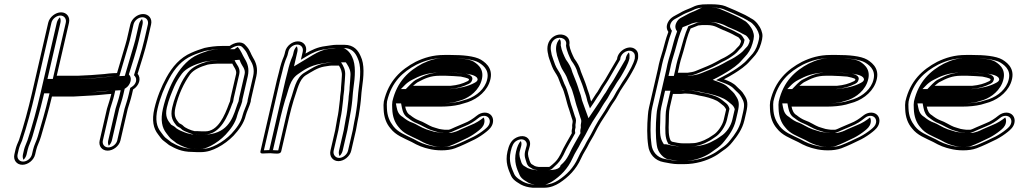

<svg xmlns="http://www.w3.org/2000/svg" viewBox="-20 -708 4772 896"><path d="M244.8 -354.5 302 -602C308.1 -628.3 291.5 -650.5 265.2 -650.5C239 -650.5 211.1 -628.6 205 -602L129 -272.7C111.8 -198.3 91.2 -122.3 68.6 -54.4C62.6 -41.3 55.8 -25.1 52.5 -11L47.1 12.5C41 39.1 57.8 61 84.4 61C111.1 61 138 39.1 144.1 12.5L149.1 -8.9C153.6 -28.5 164.4 -46.4 171.3 -70.8C188.7 -130.5 206.8 -191.1 222.4 -257.5H323.5C352.7 -258.8 384.2 -261.2 411.8 -262.5C441.4 -263.8 471.4 -268.3 499.3 -269.7L498.2 -265C492.3 -239.7 486.7 -226.8 479.6 -202L479.5 -201.9L445 -52.1C439.1 -26.6 455.8 -5 482.2 -5C508.3 -5 536.1 -26.5 542.1 -52.5L576.2 -200.1C583.3 -224.3 589.4 -240.1 595.6 -266.9L601 -290.3C629.5 -308.2 640.5 -342.1 622.2 -363.3C638 -414.7 656.4 -469.5 668.5 -522L685.1 -594C691.3 -620.6 674.5 -642.5 647.8 -642.5C621.2 -642.5 594.3 -620.6 588.1 -594L571.5 -522C569.9 -514.8 567.9 -507.9 565.6 -500.6C552.4 -457.1 539.8 -413.7 526.1 -367C520.9 -366.7 514.9 -366.5 508.5 -366.5H508.3L508.1 -366.5C495 -365.8 480.7 -364.4 466.3 -362.4C425.5 -358.3 385.4 -356.4 342.3 -354.5ZM605.2 -357.2 609.5 -352.2C620.7 -339.3 616.6 -316.1 594.9 -302.4L587.8 -297.9L580.6 -266.9C574.6 -241 568.7 -225.8 561.3 -200.6L527.1 -52.5C523.2 -35.4 503.9 -20 485.6 -20C467.4 -20 456 -35.1 460 -52.1L494.4 -201.4C501.7 -226.5 507 -238.2 513.2 -265L517.9 -285.5L502 -284.7C498 -284.5 497.5 -284.5 495 -284.5L494.6 -284.5C469.5 -282.9 440 -278.6 414.5 -277.5C386.8 -276.1 356.5 -273.8 326.6 -272.5H211L207.5 -257.6C191.9 -191.7 174 -131.6 156.5 -71.6C150.3 -49.7 139.4 -32.1 134.1 -8.9L129.1 12.5C124.9 30.8 106.2 46 87.9 46C69.5 46 57.9 30.8 62.1 12.5L67.5 -11C70.4 -23.3 77 -39.2 82.9 -51.9C105.8 -120.8 126.6 -197.5 144 -272.7L220 -602C224.1 -619.9 243.7 -635.5 261.7 -635.5C279.5 -635.5 291.2 -620.1 287 -602L226.4 -339.5L339.2 -339.5L339.5 -339.5C382.8 -341.4 422.6 -343.2 464.7 -347.5C479.2 -349.5 493 -350.8 505.2 -351.5C513.8 -351.5 517.6 -351.7 523.5 -352L537 -352.8L540.9 -366.1C554.6 -412.7 567.2 -456.3 580.3 -499.4C582.6 -506.8 584.8 -514.5 586.5 -522L603.1 -594C607.4 -612.3 626 -627.5 644.4 -627.5C662.7 -627.5 674.4 -612.3 670.1 -594L653.5 -522C641.1 -468.1 621.8 -411 605.2 -357.2ZM628.5 -522 645.1 -594C647.4 -603.8 646.1 -612.5 642.5 -619.3C636.3 -613.1 630.4 -603.8 628.1 -594L611.5 -522C609.8 -514.7 607.8 -507.5 605.5 -500.2C592.4 -456.8 579.7 -413.4 566.1 -366.6L562.4 -354L528.7 -352.2C522.2 -351.8 515.4 -351.6 508 -351.5C499.2 -351 488.2 -349.9 477.2 -348.4C431 -342.1 386.1 -341.5 341.2 -339.5L201.4 -339.5L262 -602C264.2 -611.6 263 -620.2 259.4 -627.1C253.1 -620.7 247.2 -611.6 245 -602L169 -272.7C151.7 -198.1 131.1 -122 108.5 -53.8C104 -40.3 95.7 -24.9 92.5 -11L87.1 12.5C84.9 22.3 86.1 31 89.8 37.8C96 31.6 101.9 22.3 104.1 12.5L109.1 -8.9C113.9 -29.9 124.7 -47.6 131.4 -71.1C148.8 -130.9 166.8 -191.3 182.4 -257.5L186 -272.5H324.6C342 -273.2 354.1 -273.3 362.9 -274.1C379.8 -275.6 394.5 -276.6 410.2 -277.4C430.7 -278.3 464.1 -284.1 495.7 -284.5C495.7 -284.5 495.9 -284.5 497.2 -284.6L543.2 -286.9L538.2 -265C532.2 -239.2 526.5 -226.1 519.5 -201.7L485 -52.1C482.8 -42.8 484.1 -34.5 487.7 -27.9C493.9 -34 499.9 -43 502.1 -52.5L536.2 -200.3C543.6 -225.2 549.5 -240.4 555.6 -266.9L561.9 -293.9L567 -297.1C587.3 -310 598.2 -341.1 583.9 -357.6L581.3 -360.6C597.5 -413 616.2 -468.8 628.5 -522Z M1081.7 -362.5 1055.8 -250.5C1054.7 -245.4 1054 -241.6 1053.3 -235.1C1053.1 -234.6 1051.2 -229.5 1049 -224.9C1028.1 -167.3 997.1 -95 938 -95H922.9C918.2 -95 910.8 -95.3 901.8 -96H888.2C870.8 -99.5 843.3 -111.2 835.2 -120.8C830.8 -126 822.5 -129.6 815.7 -133.6C801.1 -151.9 789.3 -165.8 798.7 -206.5C812.5 -266.4 837.8 -319.7 867.4 -361.3C884.3 -383.1 914.7 -396.5 948.2 -406.2L958.6 -408.1C966.9 -409 987.1 -411 995.8 -411H1059.5C1061 -411 1061.9 -411 1063.9 -411.2C1069.9 -396.2 1086 -381.1 1081.7 -362.5ZM1151.1 -243.1 1176.2 -351.9C1184.9 -389.6 1174.4 -416.9 1161.4 -438C1149.9 -456.8 1147.4 -472.6 1131.7 -490.3L1124.5 -498.1C1107.1 -518.3 1073.8 -509.5 1051.5 -493.5H1014.9C986.4 -493.5 958.2 -489.5 934.6 -484.4L904.7 -474.5C893.4 -470.5 882.4 -466.1 872.6 -461.6C820.6 -438.9 784.4 -397.2 756.1 -345.5C732.9 -303.1 712.7 -254.3 700.3 -200.6C687.8 -146.5 695.6 -108.6 717.8 -80.8C726.6 -69.9 733.7 -56.5 747.8 -47.6C754.5 -43.3 760.5 -37 769 -31C796.8 -15.7 825.9 1 877.7 1C887.7 1.7 895.1 2 900.5 2H915.6C948.5 2 972.6 -7.6 996.5 -19.9C1023 -33.8 1049.2 -53.3 1070 -74.9C1092.7 -99.8 1118.2 -130.9 1127.4 -170.8C1130.5 -184.3 1145.8 -215.8 1149.9 -233.4L1150.1 -234.2C1150.1 -237.1 1150.4 -240.2 1151.1 -243.1ZM1063 -426H999.3C988.6 -426 968.8 -423.9 959.8 -422.9L947.9 -420.8C913.3 -410.8 877.8 -396.8 855.9 -368.4C841 -349.1 829.8 -330.7 818.8 -306C805 -273.1 792.7 -245.4 783.7 -206.5C773.2 -161.1 788.1 -141.2 802.8 -122.8C807.4 -116.9 820.5 -112.1 822.4 -109.8C831.7 -98.9 843.9 -95 857.7 -89.4C867.6 -84.9 874.4 -82.8 883.4 -81H897.8C908.3 -80.2 913.8 -80 919.4 -80H934.5C1009.5 -80 1044 -169.6 1063.1 -222.1C1066.9 -230.2 1067.1 -230.7 1068.4 -235.7C1069.1 -241.9 1069.8 -245.8 1070.8 -250.5L1096.7 -362.5C1103.2 -390.5 1082.5 -409.1 1078.4 -419.2L1075.3 -426.9C1071.4 -426.6 1066.7 -426 1063 -426ZM881.7 -14H881.2C833.1 -14 806 -29.5 779.2 -44.2C771.5 -49.7 766.3 -55.4 758.1 -60.7C746.8 -67.9 740.4 -79.5 730.8 -91.6C710.9 -116.4 703.6 -149.7 715.3 -200.6C727.3 -252.6 746.9 -300 769.4 -341C796.5 -390.6 829.3 -427.7 876.2 -448.2C885.6 -452.5 896 -456.6 906.7 -460.4L935.5 -470C959.7 -475.1 984.4 -478.5 1011.4 -478.5H1053.6C1072.2 -491.9 1098.4 -502.6 1112 -486.9L1119.2 -479C1130.3 -466.5 1134.3 -455.7 1140.9 -441C1143.3 -434.2 1145.5 -431.9 1147.7 -428.4C1159.9 -408.5 1168.8 -384.8 1161.2 -351.9L1136.1 -243.1C1135.3 -239.5 1134.9 -235.3 1134.7 -232.7C1130.4 -216 1116.4 -188.2 1112.4 -170.8C1104.3 -135.7 1081.6 -107.5 1059.7 -83.6C1041.1 -64.1 1016.2 -45.6 991.9 -32.9C969.2 -21.2 948.8 -13 919 -13H903.9C899.1 -13 891.4 -13.3 881.7 -14ZM1093.3 -235.3 1093.2 -234.9C1092.7 -233.1 1091.3 -229.4 1088.7 -223.8C1070.9 -175 1056.1 -100.2 967 -83C957.2 -81.1 945.8 -80 934.5 -80H919.4C910.9 -80 904.8 -80.3 894.7 -81H875.2C860 -84 848.1 -87.2 835.1 -93C823.2 -97.8 806 -104.3 796.8 -115.2C795.4 -116.8 786 -122 778.6 -126.3C763.4 -145.5 748.7 -163.2 758.7 -206.5C767.4 -244.4 779.5 -271.4 793.2 -304.1C803.8 -328 814.5 -344 828.8 -364.1C849.4 -390.8 888.7 -407.1 929.2 -418.9L947.1 -422.1C960.1 -423.5 976.8 -426 999.3 -426H1060.4L1097.8 -429.2L1103.6 -414.7C1108.6 -402.1 1126.9 -385.1 1121.7 -362.5L1095.8 -250.5C1094.7 -245.6 1094.1 -241.7 1093.3 -235.3ZM903.9 -13H919C927.9 -13 940.8 -15.7 964.6 -28C987.8 -40.1 1012.1 -57.8 1032.2 -78.8C1054.3 -102.9 1078.6 -132.7 1087.4 -170.8C1090.9 -185.9 1106 -216.7 1109.9 -233.6C1110 -236.3 1110.4 -239.9 1111.1 -243.1L1136.2 -351.9C1144.5 -387.9 1134.6 -413.4 1122.2 -433.5C1110.2 -453.2 1105.4 -471.6 1089.2 -489.1C1088.7 -488.8 1087.6 -488.1 1086.8 -487.5L1074.3 -478.5H1011.4C994.1 -478.5 975.1 -476.2 956.1 -472.4L930.5 -463.8C921.2 -460.5 911.5 -456.8 902.6 -452.6C823.3 -418 765.6 -310.1 740.3 -200.6C728.1 -147.6 736.1 -111.6 756.4 -86.2C765.8 -74.4 773.6 -61.9 782.8 -56C792.1 -50.1 796.6 -44.9 804 -39.5C833.5 -23.3 854.9 -14 881.2 -14H884.7C891.3 -13.6 903.8 -13 903.9 -13Z M1550.7 -137.5C1548 -125.6 1546.5 -110.5 1544.1 -99.9L1522 -4.5C1516.1 21.3 1533.1 44 1559.3 44C1585.6 44 1613.1 21.4 1619 -4.5L1641.2 -100.6C1644.1 -112.9 1645.6 -128 1648 -138.4C1652.5 -158.3 1655.7 -176.7 1658.5 -197.3L1661.5 -218.7C1665.4 -246.2 1665.5 -268.9 1669.2 -295.3C1677.4 -352.4 1682.2 -407.2 1662.8 -446.3C1651.8 -471.7 1632.3 -499 1586.5 -499H1551.7C1532.9 -499 1514.7 -494.5 1499.2 -492.9C1462.1 -488.5 1433.1 -474.4 1405.7 -458L1407.7 -466.5C1413.9 -493.1 1397 -515 1370.4 -515C1343.8 -515 1317 -493.8 1311 -467.9L1308.5 -457.2C1307.4 -452.3 1306.2 -448.5 1305.1 -446C1295.2 -423.3 1289.1 -403.2 1282.1 -372.8C1278.2 -359.1 1274.8 -345.6 1271.6 -331.9L1195.3 -1.5C1192.2 12.1 1211.7 7.8 1216.4 7.8C1223.1 7.8 1231.3 7.5 1241.9 7C1262 8 1288.8 14 1292.3 -1.5L1330 -164.4C1335.4 -188.2 1344.5 -220.6 1350.8 -241.8C1368.7 -292 1375.5 -335.6 1406.3 -356.4C1433.4 -372.5 1461.8 -392.1 1492.7 -397.3L1517.4 -401.1C1521.4 -401.7 1525.1 -402 1528.2 -402H1561.6C1570.6 -388.1 1577 -372.3 1575.3 -353.4C1573.7 -335.1 1573.8 -319.3 1571.4 -299.9C1572.3 -285.2 1566.5 -262.7 1566.3 -243.2L1564.3 -226.3C1561.6 -202.6 1559.2 -178.4 1553.5 -153.9L1553.4 -153.4C1552.9 -148.5 1552.1 -143.2 1550.7 -137.5ZM1633 -138.4C1630.2 -126.3 1628.7 -111.4 1626.2 -100.6L1604 -4.5C1600 13 1580.5 29 1562.8 29C1545.1 29 1533 13 1537 -4.5L1559.1 -99.9C1561.9 -112.1 1563.3 -127.1 1565.7 -137.5C1567.1 -143.2 1568.3 -151 1568.6 -154.3C1574.7 -181.2 1576.9 -204.4 1579.6 -228L1581.6 -245.7C1581.8 -262.5 1587.4 -285 1586.8 -302.8C1589.4 -324.5 1589.1 -338.1 1590.6 -355.5C1593 -381.5 1582.6 -400.4 1571.8 -417H1531.6C1527.6 -417 1523.4 -416.7 1518.5 -416L1493.6 -412.1C1457.3 -405.9 1426.7 -384.3 1400.6 -368.8C1359.2 -344.2 1352.4 -288.5 1336.3 -243.7C1328.7 -222.4 1320.6 -188.9 1315 -164.4L1278.4 -6.2C1270 -5.6 1257.6 -7.4 1245.3 -8C1231 -7.3 1222.1 -7.2 1211.5 -6.6L1286.6 -331.9C1289.7 -345.3 1293.1 -358.6 1296.9 -372.1L1297 -372.5L1297.1 -372.8C1304 -402.8 1309.7 -421.4 1319.1 -443C1320.9 -447.1 1322.3 -451.6 1323.5 -457.2L1326 -467.9C1330 -485.1 1348.2 -500 1366.9 -500C1385.3 -500 1396.9 -484.8 1392.7 -466.5L1384.1 -429.2L1411.5 -445.7C1437.8 -461.5 1463.8 -474 1497.4 -478C1514.4 -479.7 1531.9 -484 1548.2 -484H1583.1C1621.9 -484 1638 -462 1648.5 -437.7C1666 -402.4 1662.2 -351 1653.9 -294C1650.1 -266.2 1650 -243.8 1646.2 -217.3L1643.3 -195.9C1640.5 -176.1 1637.4 -157.7 1633 -138.4ZM1245.4 -8.1C1249.6 -7.9 1250.4 -7.9 1253.8 -7.7L1290 -164.4C1295.5 -188.5 1304.5 -220.7 1310.9 -242.3C1328.7 -292.2 1331.4 -335.6 1371.5 -362.7C1395.5 -379 1424.5 -401.7 1479.4 -411L1505.4 -415C1514.5 -416.3 1521.7 -417 1531.6 -417H1593.9L1600.6 -406.7C1610.3 -391.9 1617.3 -374.7 1615.4 -354.2C1613.8 -336.3 1614 -321.2 1611.5 -301C1612.3 -285.1 1606.6 -263.2 1606.4 -244.2L1604.4 -227C1601.7 -203.3 1599.3 -179 1593.5 -153.8C1593 -149.4 1592.1 -143.2 1590.7 -137.5C1588.1 -126.1 1586.6 -111.1 1584.1 -99.9L1562 -4.5C1559.9 4.8 1561.2 13.4 1564.8 20.3C1571.1 14 1576.9 4.8 1579 -4.5L1601.2 -100.6C1603.9 -112.3 1605.4 -127.4 1608 -138.4C1609.7 -145.9 1610.6 -150.6 1611.7 -158.9C1613.2 -165.5 1614 -169.8 1614.9 -177.3C1616.2 -183 1617.5 -189.8 1618.4 -196.8L1621.4 -218.2C1625.3 -245.3 1625.4 -267.9 1629.1 -294.8C1637.3 -351.8 1641.5 -405.6 1623.2 -442.5C1610.5 -471.9 1586 -484 1583.1 -484H1548.2C1545.3 -484 1534.4 -481.4 1507.6 -478.6C1490.4 -476.4 1466.2 -467 1439.3 -450.9L1352 -398.3L1367.7 -466.5C1370 -476.4 1368.6 -485.3 1364.9 -492.1C1359 -486.3 1353.2 -477.2 1351 -467.9L1348.5 -457.2C1347.4 -452 1346.1 -448 1344.7 -444.8C1335 -422.5 1329.1 -403.2 1322 -372.7C1318.1 -358.8 1314.8 -345.6 1311.6 -331.9L1236.8 -7.7C1238.6 -7.8 1243.2 -8 1245.4 -8.1Z M1931.7 -325.6C1962.6 -341.8 1988.8 -354.5 2031.1 -354.5H2060.6C2072.5 -354.5 2121.9 -351.6 2130.5 -350.6C2133.2 -350.3 2169.1 -342.8 2168.1 -338.2L2168.7 -336.2L2168.4 -335C2168.1 -333.6 2165.8 -331.2 2162.3 -329.3C2137.7 -317.1 2116.1 -310.8 2082.1 -307.5L1907.4 -307.5C1908.9 -309 1931.1 -327 1931.7 -325.6ZM1894.7 -170.4C1881.7 -177.4 1874.6 -191.2 1870.9 -210.5H2037.9C2067.8 -210.5 2099.2 -213.6 2124.6 -219.8L2145 -225.8C2193.8 -237.9 2241.9 -269.9 2262.4 -318.7C2287.1 -379.5 2254.5 -411 2224 -429.6C2193.6 -447.2 2136.9 -451.5 2083 -451.5H2053.5C2000.5 -451.5 1959.3 -438.7 1919.6 -419.5C1851 -383.4 1793.3 -330.7 1771.3 -235L1771.2 -234.7L1771.2 -234.5C1769.5 -224.4 1769.3 -212.4 1770.2 -199C1771.4 -161.2 1782.6 -131.3 1802.4 -108.6C1827 -76.6 1862.8 -64.3 1901.5 -45.2L1922 -34.3C1934.1 -27.9 1949.8 -22 1963.9 -17.8L1980 -13.7C2012.6 -4.8 2067 -2.2 2103.7 -16.1C2135.2 -28 2165.9 -43.1 2195.5 -57.5C2214 -67 2233.7 -80.1 2249.2 -92.7C2261 -102.3 2275.5 -114.6 2279.9 -134C2286.1 -160.6 2269.3 -182.5 2242.6 -182.5C2229.4 -182.5 2216.5 -177.6 2205.1 -168.3C2187.3 -153.9 2168.7 -141.4 2146.3 -132.8L2101.6 -113.7C2090.5 -108.9 2083.7 -104.8 2074.2 -102.5H2055.5C2042.9 -103.7 2041.1 -104.4 2029.3 -106.3L2013 -111.2C2008.4 -112.5 2003.4 -114.1 1997.5 -116.1C1982.4 -121.3 1955.3 -139.7 1935 -146.1C1919.6 -152 1906.7 -160.7 1894.7 -170.4ZM2135.6 -365.5C2125.6 -366.7 2077.4 -369.5 2064.1 -369.5H2034.6C1990 -369.5 1959 -355.2 1929.2 -339.7C1915.5 -334.5 1902.4 -321.5 1897.5 -316.5L1873.9 -292.5L2079.3 -292.5C2115 -295.9 2139.9 -302.9 2166.6 -316.2C2172 -318.9 2180.7 -323.5 2183.4 -335L2184.5 -339.9C2185.3 -364.5 2136.2 -366.5 2135.6 -365.5ZM1884.2 -157.4C1897.8 -146.6 1909.9 -138.5 1926.7 -132C1943.9 -125.3 1971.5 -108 1989.7 -101.8C1995.6 -99.8 2001 -98.1 2005.7 -96.7L2022.7 -91.6C2034.3 -89.7 2037.9 -88.7 2051.4 -87.5H2072.6C2086 -90.8 2094.8 -95.8 2104.9 -100.2L2149.2 -119.1C2175.6 -129.5 2194.4 -142.4 2213.2 -157.7C2221.3 -164.3 2229.8 -167.5 2239.2 -167.5C2257.5 -167.5 2269.2 -152.3 2264.9 -134C2262 -121.2 2252.9 -112.9 2241 -103.3C2226.8 -91.7 2207.7 -79.1 2191.1 -70.5C2161.9 -56.4 2131.4 -41.4 2101.2 -30C2070.1 -18.2 2017.5 -19.9 1986.9 -28.3L1971 -32.3C1956.4 -36.8 1942.7 -41.9 1931.6 -47.8L1910.9 -58.9C1870.7 -78.7 1837.8 -90.1 1815.4 -119.2C1798.2 -141.6 1786.8 -166 1785.6 -203C1784.7 -216.2 1785.1 -227.3 1786.3 -235.3C1807.7 -326.2 1859.5 -372.3 1924.1 -406.5C1962.8 -425.1 1999.6 -436.5 2050 -436.5H2079.6C2132.7 -436.5 2187.9 -431.5 2214 -416.3C2243 -398.6 2269 -372.6 2248.3 -321.3C2230.8 -279.9 2189.1 -251.3 2144.1 -240.2L2123.8 -234.2C2099.4 -228.4 2070.1 -225.5 2041.4 -225.5H1851.7L1855.7 -204.7C1859.7 -184 1867.6 -167.2 1884.2 -157.4ZM1851.1 -292.5 1869.9 -311.6C1874.2 -316 1887.6 -328.3 1904.6 -336.2C1932.6 -350.7 1968.9 -369.5 2034.6 -369.5H2064.1C2085.3 -369.5 2128.4 -367 2145.2 -364.9C2153.9 -364 2201.8 -360.3 2208 -341.3C2208.4 -339.9 2208.6 -339 2209 -337.7L2208.4 -335C2207.2 -329.6 2202.6 -325.9 2194.9 -321.7C2166.4 -305.9 2129.6 -296.9 2083.8 -292.5ZM1859.2 -162.2C1840.3 -173.3 1834.6 -188.8 1830.8 -208.2L1827.5 -225.5H2041.4C2063.4 -225.5 2086 -227.8 2103.2 -231.8L2123.3 -237.7C2155.5 -245.7 2202.7 -272.1 2222.8 -319.7C2246.1 -377.4 2215.9 -404.7 2189.5 -420.9C2169.6 -432.2 2129.5 -436.5 2079.6 -436.5H2050C2017.1 -436.5 1988.5 -429.2 1951.2 -411.3C1888.7 -378.2 1832.9 -328.9 1811.2 -234.9C1809.7 -225.3 1809.4 -213.9 1810.4 -200.5C1811.6 -163.4 1822.3 -135.4 1840.9 -114.1C1863.9 -84.2 1892.2 -75.6 1934.6 -54.8L1955.5 -43.6C1965 -38.6 1976.9 -34.1 1989.6 -30.1L2004.9 -26.3C2029.1 -19.6 2059.8 -19.9 2076.4 -26.2C2104.9 -36.9 2134 -51.2 2164 -65.8C2179.2 -73.6 2198.6 -86.3 2213 -98C2224.4 -107.2 2236 -116.8 2239.9 -134C2242.2 -144 2240.9 -152.7 2237.1 -159.7C2219.7 -146 2202.3 -134 2174.7 -123.2L2130.9 -104.4C2122.9 -101 2115.7 -95.4 2094 -90.1L2083.2 -87.5H2047.3C2028.9 -89.2 2017.7 -91.3 2006.2 -93.2L1986.6 -99.1C1981.4 -100.6 1975.4 -102.5 1969.1 -104.6C1944.6 -113 1918.8 -130.8 1907.6 -134.3C1886.6 -140.9 1872.3 -151.8 1859.2 -162.2Z M2348.3 -1.5C2336.6 49.3 2352.3 83 2365.2 112.7C2370.4 124.6 2381 134 2391.2 141L2410.7 153.2C2426.7 161.5 2443.2 166.2 2465.4 168H2520.8C2548.1 168 2571.5 157.9 2591.4 145.4C2633.5 117.7 2668.4 82.8 2691.3 32C2703.4 4.3 2716.3 -10.8 2730.2 -40.5C2744.6 -64.8 2756.9 -86.2 2769.7 -112.5C2787.9 -147.1 2811.1 -176 2830.4 -211.3C2840.1 -228.1 2852.3 -241.3 2862.1 -261.4C2877.4 -292.6 2900 -319.7 2917.5 -350.3C2930.5 -373.1 2950.5 -404.8 2957.5 -435.3L2957.6 -435.9C2958.5 -450.3 2959.6 -462.9 2949 -474.3C2920.5 -504.9 2863 -473 2859.5 -431.9C2841.2 -399.9 2822.2 -369.4 2804.8 -338.2C2799.6 -328.7 2793.9 -322.2 2785.3 -308.3L2772.9 -287.4C2771.6 -284.5 2770.2 -282.1 2768.6 -280C2757.6 -265.8 2748.8 -249.6 2738.8 -234.7C2736.6 -240.6 2734.7 -246 2733.5 -253.1C2730.4 -269.7 2722 -287.6 2718.1 -302.3C2709.6 -329.4 2700.7 -347.8 2691.1 -373.4C2684.8 -398 2674 -415.8 2660 -434.9C2651.9 -451.2 2640.1 -475.5 2636.9 -498.1L2637.8 -506.6C2639.6 -548.7 2583.9 -561.3 2552.3 -527.9C2530.8 -505.7 2532.6 -474.7 2537.8 -455.4L2539.5 -445.9C2541.8 -435.8 2552.9 -407 2555.9 -398.4C2562.7 -379.2 2576.9 -362.7 2584.2 -346.6C2588.4 -337.2 2594.4 -318.8 2599.6 -307.4C2616.9 -276.2 2622 -234.2 2635.4 -198.2L2648.3 -157C2650.4 -152.8 2653.4 -142.4 2652.2 -137.4C2650 -127.8 2649.4 -120.8 2650.3 -110.9L2649 -105.2C2647.5 -98.5 2647.2 -93.7 2648.5 -86.3C2630.7 -53 2612.6 -26.4 2595.8 11.8C2583.5 34.5 2577 43.2 2559.2 58.6C2550.3 66.2 2544.7 71 2542.2 71H2494.1L2482.8 69.1C2481.1 68.7 2479.3 68.2 2475.6 66.7L2459.5 57.1C2457 55 2452.6 46.4 2451.5 42.1C2447.8 28.5 2441.2 16.6 2445.4 -1.5C2449.4 -19.1 2459.6 -36.2 2449.5 -54.6C2436.6 -78.3 2405 -76.7 2382.2 -61.7C2363 -48.9 2354.7 -29.1 2348.3 -1.5ZM2664 -105.2 2665.9 -113.3C2665 -122.2 2665.1 -128.2 2667.2 -137.4C2670 -149.6 2664.9 -160.5 2662.9 -165L2650.1 -205.6C2637.4 -239.7 2632 -282.9 2613.8 -316.3C2608.7 -327.6 2603.2 -344.6 2598.5 -355C2590.2 -373.4 2576.5 -389.4 2570.6 -406C2567.6 -414.5 2556.4 -444.5 2554.7 -451.9L2552.9 -461.7C2548 -479.8 2548.2 -504.4 2562.4 -519.1C2584.4 -542.4 2623.1 -531.6 2622.5 -504.3L2621.4 -494.6C2625.1 -468.1 2637.6 -442.6 2646.2 -425.2C2660.3 -406.1 2670.3 -389.5 2676.2 -366.2C2686 -340.1 2695.1 -321.1 2703.2 -295.4C2708 -277.9 2715.6 -261.8 2718.3 -247.4C2719.7 -239.4 2721.9 -233 2724.1 -227.1L2733.1 -202.2L2751 -228.6C2761.8 -244.6 2770.5 -260.4 2780.1 -272.9C2782.6 -276.1 2785.5 -281.5 2786.3 -283.2L2798.1 -303C2805.8 -315.4 2811.7 -322.1 2818 -333.5C2835.7 -365.2 2855.4 -397 2874.5 -430.5L2874.8 -434.1C2877.2 -462.3 2917 -483.9 2936.6 -462.9C2943.6 -455.4 2943.2 -448.5 2942.3 -434.6C2935.9 -407.8 2917.7 -378.3 2904.4 -355.2C2896.8 -341.8 2888.4 -332.4 2879.6 -317.1C2871.4 -302 2857.4 -283.4 2848.5 -265.1C2840 -247.7 2828.6 -235.8 2817.3 -216C2798.7 -182 2775.8 -153.8 2756.2 -116.5C2743.3 -90 2731.4 -69.5 2716.8 -44.8C2703.7 -16.9 2690.6 -1.6 2677.4 28.8C2656.3 75.6 2624.5 107.6 2585.1 133.4C2567.5 144.5 2547.6 153 2524.3 153H2469.5C2448.4 151.2 2434.5 146.9 2420.6 139.8L2401.7 128C2392.6 121.8 2383.5 113.1 2379.7 104.3C2366.6 74.3 2352.8 44.3 2363.3 -1.5C2369.6 -28.5 2376.5 -41.7 2388.8 -49.9C2405.4 -60.9 2426.8 -61.3 2435.6 -45.4C2442.4 -32.8 2435.5 -23.9 2430.4 -1.5C2424.9 22.1 2433.5 37.5 2436.5 48.9C2438.5 56.3 2442 64.3 2448.7 69.9L2466.4 80.5C2470.6 82.1 2474 83.2 2476.3 83.9L2489.5 86H2538.7C2554 86 2560.9 74.7 2567.8 68.8C2587 52.2 2596.7 39.1 2609.4 15.5C2626.4 -22.8 2645.1 -50.6 2664.5 -87C2663.5 -93 2662.6 -99 2664 -105.2ZM2690.6 -111.8 2689 -105.2C2687.5 -98.6 2687.7 -93.5 2688.9 -86.5C2670.3 -51.8 2652.4 -25.6 2635.2 13.2C2622.7 36.6 2614.8 47.1 2595.8 63.5C2595.7 63.6 2597.2 86 2538.7 86H2482.6L2460.5 82.4C2455.5 81 2449.1 79 2442.9 76.5L2423.6 65C2416.1 58.7 2413.3 51.5 2411.5 44.9C2408.2 32.4 2400.7 18.6 2405.4 -1.5C2409.7 -20.5 2418.2 -34.9 2410.4 -50C2400.9 -40.7 2393.5 -23.9 2388.3 -1.5C2377 47.5 2391.9 79.2 2404.9 109C2409.2 119 2417.9 126.9 2426.5 132.8L2444.9 144.2C2455.9 149.8 2464.2 151.9 2473.7 153H2524.3C2524.3 153 2536.6 151.6 2557.1 138.7C2595.9 113.2 2629.5 80.1 2651.7 30.8C2664.3 2 2677.3 -13.3 2690.8 -42.2C2705.3 -66.6 2717.4 -87.7 2730.3 -114C2749.1 -149.8 2772.1 -178.4 2791.2 -213.2C2801.6 -231.3 2813.4 -243.9 2822.6 -262.8C2830.8 -279.6 2844.9 -298.4 2853.5 -314.3C2861.4 -328.1 2870.1 -337.9 2878.3 -352.2C2891.4 -375.2 2910.8 -406.2 2917.5 -435.4C2918.2 -446.7 2918.6 -455.5 2914.7 -463.1C2906.5 -455 2900.6 -443.9 2899.5 -431.4C2880.9 -398.7 2861.6 -367.7 2844.1 -336.4C2838.3 -326 2832.6 -319.4 2824.4 -306.2L2812.3 -285.8C2811.2 -283.4 2809.1 -279.7 2807.1 -277C2796.8 -263.7 2788 -247.6 2777.6 -232.3L2726.3 -156.4L2699 -231.5C2696.8 -237.4 2694.8 -243.3 2693.4 -250.8C2690.5 -266.3 2682.4 -283.5 2678.2 -299.4C2669.8 -326 2661.2 -343.8 2651.2 -370.3C2644.9 -395.1 2634.8 -411.2 2620.8 -430.4C2612.4 -447.2 2600.2 -472.3 2596.7 -496.8C2598.2 -509.8 2597.2 -518.9 2591.9 -525.9C2573.1 -508 2572.4 -478 2577.8 -458L2579.6 -448.3C2581.6 -439.6 2592.7 -410.2 2595.8 -401.7C2602 -383.9 2615.9 -367.9 2623.8 -350.3C2628.3 -340.3 2634.1 -322.4 2639.1 -311.4C2657 -278.9 2662.1 -236.6 2675.2 -201.3L2688 -160.5C2690.5 -155 2694.1 -145.3 2692.2 -137.4C2690 -127.9 2689.6 -121.3 2690.6 -111.8Z M3358.6 -338C3374.4 -346.1 3391.5 -355.9 3406.8 -365.4C3430.5 -380.1 3460.4 -400.1 3479.6 -423.2L3492.7 -437.6C3511 -456.3 3523.6 -477 3531.6 -505C3540 -533.9 3540.4 -546.5 3532.8 -566.8C3525.2 -586.8 3507.6 -610.6 3487.9 -620.7C3483.4 -622.7 3481 -624.3 3479 -626.1L3457.1 -638.2C3426.2 -653.1 3397.3 -666.2 3364 -679.5C3349.4 -685.4 3323.1 -688 3302.9 -688H3281.5C3248.1 -688 3231.1 -685.1 3204 -671.2C3185 -663.5 3169.5 -657.7 3150.3 -646.1C3133.6 -636 3110 -629.2 3097.3 -604.4C3087.6 -585.2 3091.4 -570 3099 -558.9C3098.6 -557.8 3097.6 -554.6 3096.6 -552.2C3087.5 -529.5 3080 -496.6 3073.5 -474.1L3060.8 -431.9C3056.5 -416.5 3052.8 -400.6 3049.8 -384.3L3008.9 -207.2C3006.1 -195.1 3004.3 -182.7 3003.5 -170.8C2999.4 -122.5 2998.6 -70.3 3005 -28.4C3009 8.3 3034.5 41.7 3077.9 48.9C3096.5 51.9 3119.5 58 3144.6 58H3171.4C3227.2 58 3277.8 42.3 3315.8 20.8C3331.5 12.4 3341.3 3.4 3353.2 -4.6C3370.7 -15.9 3385.2 -28.5 3398.7 -46C3420.2 -72.4 3444.3 -105.1 3453.8 -146.4L3462.4 -183.5C3471.5 -222.9 3468.9 -241.2 3453.4 -264.5C3442.5 -284.3 3430.5 -290.7 3417.8 -304.4C3402.8 -320.6 3382.6 -329.3 3358.6 -338ZM3259.1 -591H3280.5C3316.1 -591 3330.6 -577.2 3357 -566.8H3358.2C3371.2 -561.5 3398.2 -549.3 3409.1 -542.6L3426 -533.9C3428.9 -531.6 3435.3 -523.3 3438.4 -517.2L3436.7 -509.7C3433.5 -501 3431.3 -496.4 3426.1 -491.5C3413.8 -479.9 3411.1 -473.4 3398.8 -464.1C3381 -450.8 3366.3 -441.5 3345.7 -432.2L3320.7 -418.4C3296.8 -405 3267.3 -393.6 3239.5 -382.2L3225.3 -376.4C3215.1 -372.3 3203.3 -370.6 3188.8 -368.5H3143.1L3147.3 -386.6L3147.3 -386.7C3149.9 -400.7 3153 -414.1 3156.5 -426.6L3169.1 -468.2C3179.6 -505.7 3187.7 -542.3 3202.7 -574.8C3209.8 -577.4 3221 -581.8 3230.7 -586C3237.7 -589.1 3238.8 -590 3247.1 -590H3248.1C3250.7 -590.6 3253.7 -591 3259.1 -591ZM3193.8 -39H3170.2C3149.6 -39 3133.7 -43.1 3116.9 -46.6C3115.4 -46.9 3113.5 -48.6 3112.1 -49.7H3111C3098.9 -70 3099.7 -105.4 3101.1 -139.5C3102.5 -162.1 3100.1 -182.4 3105.8 -207L3120.2 -269.5H3148.4C3157.4 -269.5 3165.2 -270.1 3175.3 -271.5H3177.8C3193.5 -271.5 3209.2 -269.5 3223.2 -266.8L3243.6 -261.9C3273.5 -257.2 3304.5 -248.2 3325.9 -237.4C3336.1 -231.4 3349.3 -219.9 3358.2 -212.8C3359.7 -211.6 3367.5 -201.1 3368.5 -196.9L3357.4 -148.9C3351.4 -122.7 3328.3 -90.4 3309.7 -79.2C3296.9 -71.7 3289.3 -64.4 3278.9 -60.2C3267 -52.5 3233.6 -40 3215.5 -40H3215.1C3207.9 -39.4 3200.8 -39 3193.8 -39ZM3350.6 -323.8C3374.3 -315.2 3392.4 -307.1 3405.3 -293.1C3419.5 -277.7 3429.8 -272.7 3439.4 -255.2C3452.2 -232.1 3456.5 -222.8 3447.4 -183.5L3438.8 -146.4C3430.2 -109.2 3408.7 -79.6 3387.3 -53.3C3374.9 -37.3 3363.1 -27 3346.7 -16.4C3332.6 -6.9 3324.7 0.6 3310.7 8.1C3275.3 28.1 3227.9 43 3174.9 43H3148.1C3125.3 43 3103.2 37.2 3083.7 34.1C3046.1 27.8 3023.8 -1.1 3020.3 -33.5C3014.1 -74.4 3014.8 -125 3018.9 -173.1C3019.6 -184.6 3021.2 -195.8 3023.9 -207.2L3064.8 -384.6C3068 -401.1 3071.5 -416.4 3075.5 -431L3088.2 -473.1C3095 -496.6 3102.4 -528.9 3110.8 -549.7C3113.2 -555.7 3113.9 -558.7 3115.6 -564.3C3108.9 -574.2 3102.7 -584.3 3110.8 -600.3C3119.5 -617.4 3134.7 -621 3156.1 -633.8C3173.8 -644.5 3188.1 -649.9 3207.8 -657.8C3232.7 -670.6 3244.9 -673 3278 -673H3299.5C3318.4 -673 3343.9 -670.1 3355.6 -665.4C3388.4 -652.3 3417.5 -639.1 3447.7 -624.6L3468.3 -613.2C3472.3 -610 3474.5 -608.9 3478.7 -606.9C3494.3 -599 3511.5 -576.5 3518.2 -559C3525 -540.8 3525 -533.8 3516.8 -505.8C3509.4 -480.1 3498.7 -462.8 3482.5 -446.3L3468.8 -431.3C3452.4 -411.4 3424.3 -392.1 3400.9 -377.6C3385.9 -368.4 3369.2 -358.8 3354.1 -351L3321.7 -334.3ZM3262.6 -606C3257.5 -606 3251.9 -605.3 3250 -605C3238.8 -604.8 3233.1 -602.1 3227.2 -599.5C3214.2 -593.8 3203.5 -589.9 3192.3 -585.7C3175.5 -549.3 3165.4 -508.5 3154.3 -469.1L3141.7 -427.5C3138 -414.2 3134.8 -400.3 3132.2 -386.2L3124.6 -353.5H3186.5C3201.2 -355.6 3214.6 -357.2 3228.3 -362.8L3242.5 -368.6C3270 -379.8 3300.2 -391.4 3325.9 -405.8L3350.1 -419.1C3372.4 -429.3 3387.8 -439.2 3406.4 -453C3422 -464.8 3425.8 -472.8 3435.5 -482C3444.2 -490.2 3448 -499.2 3451.5 -508.7L3454.6 -522.2C3449.7 -531.6 3443.2 -541.5 3436.5 -547L3418.9 -556C3404.8 -564.5 3379 -575.9 3364.4 -581.8H3363.1C3340.1 -591.4 3322.7 -606 3284 -606ZM3151.9 -284.5H3108.7L3090.8 -207C3084.4 -179.4 3087 -158 3085.7 -136.9C3084.3 -102.6 3082.4 -65 3097.2 -40.1L3100.5 -34.7H3104.2C3107.7 -32.5 3107.1 -32.6 3110.6 -31.9C3126.9 -28.4 3144.2 -24 3166.8 -24H3190.4C3197.3 -24 3206.5 -24.5 3212.2 -25C3237.3 -25.5 3268.6 -38.2 3283.5 -47.2C3299.4 -54.4 3304.6 -60.5 3315.4 -66.9C3340.8 -82.2 3365.2 -117.9 3372.4 -148.9L3384.2 -200.2C3381.7 -211.4 3375.2 -220.3 3369.7 -225.1C3360.5 -232.3 3347.8 -243.8 3335.8 -250.8C3314.2 -263.4 3279.4 -271.9 3249.8 -276.7L3229.6 -281.5C3214.3 -284.4 3198.5 -286.5 3181.3 -286.5H3177.6C3168.1 -285.1 3160.5 -284.5 3151.9 -284.5ZM3329.4 -326.9 3306 -335.4 3326.9 -346.1C3341.6 -353.7 3358.1 -363.2 3373 -372.4C3396.1 -386.7 3423.6 -405 3441.5 -426.7L3455 -441.5C3472.3 -459.1 3483.9 -478.1 3491.7 -505.3C3500.1 -534.1 3500.2 -544.2 3493.1 -563.5C3486.1 -581.8 3467.3 -604.5 3455.2 -610.9C3451.4 -612.7 3446.5 -615.5 3443.4 -617.9L3423.9 -628.7C3393.7 -643.3 3365.9 -655.8 3333.4 -668.8C3328.8 -670.6 3312.1 -673 3299.5 -673H3278C3255.2 -673 3258.2 -674.6 3235.7 -663C3215.5 -652.7 3201.9 -649.9 3184 -639C3161.5 -625.5 3147.9 -624.7 3136.7 -602.8C3127.2 -584 3132.8 -571.3 3139.7 -561.2C3138.7 -557.8 3138 -555.5 3136.3 -551.3C3127.5 -529.3 3120 -496.6 3113.4 -473.7L3100.7 -431.6C3096.5 -416.5 3092.9 -400.7 3089.8 -384.4L3048.9 -207.2C3046.1 -195.3 3044.4 -183.5 3043.7 -171.7C3039.6 -123.5 3038.8 -71.9 3045.1 -30.4C3049.1 6.4 3080.8 32.5 3096.6 35.1C3121.5 39.1 3138.9 43 3148.1 43H3174.9C3209.1 43 3248.1 33 3283.1 13.2C3296.1 6.2 3304.5 -1.5 3318.7 -11.1C3334.7 -21.5 3347.3 -32.3 3360.3 -49.1C3381.7 -75.4 3404.6 -106.6 3413.8 -146.4L3422.4 -183.5C3431.4 -222.6 3429 -237.6 3414.2 -260C3403.9 -278.7 3394.1 -282.8 3379.7 -298.5C3366.8 -312.4 3352 -318.6 3329.4 -326.9ZM3242 -604.8C3249.2 -605.6 3256.7 -606 3262.6 -606H3284C3339.4 -606 3363.6 -588.7 3378.2 -581.8L3388.8 -577.5C3403.4 -571.6 3428.7 -560.3 3443.1 -551.6L3461.3 -542.4C3468.4 -536.5 3474.3 -528.2 3478.9 -519.3L3476.6 -509.3C3473.3 -500.4 3470.7 -494.1 3463.3 -487.1C3452.7 -477 3449.8 -469.9 3434.4 -458.4C3416.2 -444.8 3401.2 -434.9 3377.1 -423.9L3353.5 -410.8C3326.8 -395.9 3295.1 -383.7 3268 -372.7L3253.8 -366.9C3231.7 -357.8 3211.1 -356.1 3193.1 -353.5H3099.6L3107.2 -386.4C3109.9 -400.6 3113 -414.1 3116.6 -426.9L3129.2 -468.5C3140.2 -507.7 3149.5 -546.5 3165.5 -581.1C3177.4 -585.6 3187.7 -589.3 3201.2 -595.2C3202.6 -595.9 3216.6 -603.2 3242 -604.8ZM3171.1 -286.5H3181.3C3207 -286.5 3227.8 -283.3 3245.4 -280L3264.8 -275.3C3300.3 -269.4 3334.1 -259.5 3358.8 -247C3373.1 -239.8 3385.7 -227.4 3395.1 -219.9C3401.2 -214.6 3406.8 -206.8 3408.8 -198.2L3397.4 -148.9C3390.8 -120.5 3370.1 -88.2 3343.2 -72C3333.1 -66.1 3328.7 -60.3 3310.8 -52C3295.8 -43.3 3265.8 -27.3 3217 -25.1C3211.1 -24.6 3199.1 -24 3190.4 -24H3166.8C3131.9 -24 3104.3 -31.4 3088.8 -34.7H3078.1L3071.8 -45.2C3057.9 -68.7 3059.5 -104.1 3061 -138.5C3062.3 -160.6 3059.9 -181.2 3065.8 -207L3083.7 -284.5H3151.9C3156.8 -284.5 3165.3 -285.7 3171.1 -286.5Z M3734.7 -325.6C3765.6 -341.8 3791.8 -354.5 3834.1 -354.5H3863.6C3875.5 -354.5 3924.9 -351.6 3933.5 -350.6C3936.2 -350.3 3972.1 -342.8 3971.1 -338.2L3971.7 -336.2L3971.4 -335C3971.1 -333.6 3968.8 -331.2 3965.3 -329.3C3940.7 -317.1 3919.1 -310.8 3885.1 -307.5L3710.4 -307.5C3711.9 -309 3734.1 -327 3734.7 -325.6ZM3697.7 -170.4C3684.7 -177.4 3677.6 -191.2 3673.9 -210.5H3840.9C3870.8 -210.5 3902.2 -213.6 3927.6 -219.8L3948 -225.8C3996.8 -237.9 4044.9 -269.9 4065.4 -318.7C4090.1 -379.5 4057.5 -411 4027 -429.6C3996.6 -447.2 3939.9 -451.5 3886 -451.5H3856.5C3803.5 -451.5 3762.3 -438.7 3722.6 -419.5C3654 -383.4 3596.3 -330.7 3574.3 -235L3574.2 -234.7L3574.2 -234.5C3572.5 -224.4 3572.3 -212.4 3573.2 -199C3574.4 -161.2 3585.6 -131.3 3605.4 -108.6C3630 -76.6 3665.8 -64.3 3704.5 -45.2L3725 -34.3C3737.1 -27.9 3752.8 -22 3766.9 -17.8L3783 -13.7C3815.6 -4.8 3870 -2.2 3906.7 -16.1C3938.2 -28 3968.9 -43.1 3998.5 -57.5C4017 -67 4036.7 -80.1 4052.2 -92.7C4064 -102.3 4078.5 -114.6 4082.9 -134C4089.1 -160.6 4072.3 -182.5 4045.6 -182.5C4032.4 -182.5 4019.5 -177.6 4008.1 -168.3C3990.3 -153.9 3971.7 -141.4 3949.3 -132.8L3904.6 -113.7C3893.5 -108.9 3886.7 -104.8 3877.2 -102.5H3858.5C3845.9 -103.7 3844.1 -104.4 3832.3 -106.3L3816 -111.2C3811.4 -112.5 3806.4 -114.1 3800.5 -116.1C3785.4 -121.3 3758.3 -139.7 3738 -146.1C3722.6 -152 3709.7 -160.7 3697.7 -170.4ZM3938.6 -365.5C3928.6 -366.7 3880.4 -369.5 3867.1 -369.5H3837.6C3793 -369.5 3762 -355.2 3732.2 -339.7C3718.5 -334.5 3705.4 -321.5 3700.5 -316.5L3676.9 -292.5L3882.3 -292.5C3918 -295.9 3942.9 -302.9 3969.6 -316.2C3975 -318.9 3983.7 -323.5 3986.4 -335L3987.5 -339.9C3988.3 -364.5 3939.2 -366.5 3938.6 -365.5ZM3687.2 -157.4C3700.8 -146.6 3712.9 -138.5 3729.7 -132C3746.9 -125.3 3774.5 -108 3792.7 -101.8C3798.6 -99.8 3804 -98.1 3808.7 -96.7L3825.7 -91.6C3837.3 -89.7 3840.9 -88.7 3854.4 -87.5H3875.6C3889 -90.8 3897.8 -95.8 3907.9 -100.2L3952.2 -119.1C3978.6 -129.5 3997.4 -142.4 4016.2 -157.7C4024.3 -164.3 4032.8 -167.5 4042.2 -167.5C4060.5 -167.5 4072.2 -152.3 4067.9 -134C4065 -121.2 4055.9 -112.9 4044 -103.3C4029.8 -91.7 4010.7 -79.1 3994.1 -70.5C3964.9 -56.4 3934.4 -41.4 3904.2 -30C3873.1 -18.2 3820.5 -19.9 3789.9 -28.3L3774 -32.3C3759.4 -36.8 3745.7 -41.9 3734.6 -47.8L3713.9 -58.9C3673.7 -78.7 3640.8 -90.1 3618.4 -119.2C3601.2 -141.6 3589.8 -166 3588.6 -203C3587.7 -216.2 3588.1 -227.3 3589.3 -235.3C3610.7 -326.2 3662.5 -372.3 3727.1 -406.5C3765.8 -425.1 3802.6 -436.5 3853 -436.5H3882.6C3935.7 -436.5 3990.9 -431.5 4017 -416.3C4046 -398.6 4072 -372.6 4051.3 -321.3C4033.8 -279.9 3992.1 -251.3 3947.1 -240.2L3926.8 -234.2C3902.4 -228.4 3873.1 -225.5 3844.4 -225.5H3654.7L3658.7 -204.7C3662.7 -184 3670.6 -167.2 3687.2 -157.4ZM3654.1 -292.5 3672.9 -311.6C3677.2 -316 3690.6 -328.3 3707.6 -336.2C3735.6 -350.7 3771.9 -369.5 3837.6 -369.5H3867.1C3888.3 -369.5 3931.4 -367 3948.2 -364.9C3956.9 -364 4004.8 -360.3 4011 -341.3C4011.4 -339.9 4011.6 -339 4012 -337.7L4011.4 -335C4010.2 -329.6 4005.6 -325.9 3997.9 -321.7C3969.4 -305.9 3932.6 -296.9 3886.8 -292.5ZM3662.2 -162.2C3643.3 -173.3 3637.6 -188.8 3633.8 -208.2L3630.5 -225.5H3844.4C3866.4 -225.5 3889 -227.8 3906.2 -231.8L3926.3 -237.7C3958.5 -245.7 4005.7 -272.1 4025.8 -319.7C4049.1 -377.4 4018.9 -404.7 3992.5 -420.9C3972.6 -432.2 3932.5 -436.5 3882.6 -436.5H3853C3820.1 -436.5 3791.5 -429.2 3754.2 -411.3C3691.7 -378.2 3635.9 -328.9 3614.2 -234.9C3612.7 -225.3 3612.4 -213.9 3613.4 -200.5C3614.6 -163.4 3625.3 -135.4 3643.9 -114.1C3666.9 -84.2 3695.2 -75.6 3737.6 -54.8L3758.5 -43.6C3768 -38.6 3779.9 -34.1 3792.6 -30.1L3807.9 -26.3C3832.1 -19.6 3862.8 -19.9 3879.4 -26.2C3907.9 -36.9 3937 -51.2 3967 -65.8C3982.2 -73.6 4001.6 -86.3 4016 -98C4027.4 -107.2 4039 -116.8 4042.9 -134C4045.2 -144 4043.9 -152.7 4040.1 -159.7C4022.7 -146 4005.3 -134 3977.7 -123.2L3933.9 -104.4C3925.9 -101 3918.7 -95.4 3897 -90.1L3886.2 -87.5H3850.3C3831.9 -89.2 3820.7 -91.3 3809.2 -93.2L3789.6 -99.1C3784.4 -100.6 3778.4 -102.5 3772.1 -104.6C3747.6 -113 3721.8 -130.8 3710.6 -134.3C3689.6 -140.9 3675.3 -151.8 3662.2 -162.2Z M4365.7 -325.6C4396.6 -341.8 4422.8 -354.5 4465.1 -354.5H4494.6C4506.5 -354.5 4555.9 -351.6 4564.5 -350.6C4567.2 -350.3 4603.1 -342.8 4602.1 -338.2L4602.7 -336.2L4602.4 -335C4602.1 -333.6 4599.8 -331.2 4596.3 -329.3C4571.7 -317.1 4550.1 -310.8 4516.1 -307.5L4341.4 -307.5C4342.9 -309 4365.1 -327 4365.7 -325.6ZM4328.7 -170.4C4315.7 -177.4 4308.6 -191.2 4304.9 -210.5H4471.9C4501.8 -210.5 4533.2 -213.6 4558.6 -219.8L4579 -225.8C4627.8 -237.9 4675.9 -269.9 4696.4 -318.7C4721.1 -379.5 4688.5 -411 4658 -429.6C4627.6 -447.2 4570.9 -451.5 4517 -451.5H4487.5C4434.5 -451.5 4393.3 -438.7 4353.6 -419.5C4285 -383.4 4227.3 -330.7 4205.3 -235L4205.2 -234.7L4205.2 -234.5C4203.5 -224.4 4203.3 -212.4 4204.2 -199C4205.4 -161.2 4216.6 -131.3 4236.4 -108.6C4261 -76.6 4296.8 -64.3 4335.5 -45.2L4356 -34.3C4368.1 -27.9 4383.8 -22 4397.9 -17.8L4414 -13.7C4446.6 -4.8 4501 -2.2 4537.7 -16.1C4569.2 -28 4599.9 -43.1 4629.5 -57.5C4648 -67 4667.7 -80.1 4683.2 -92.7C4695 -102.3 4709.5 -114.6 4713.9 -134C4720.1 -160.6 4703.3 -182.5 4676.6 -182.5C4663.4 -182.5 4650.5 -177.6 4639.1 -168.3C4621.3 -153.9 4602.7 -141.4 4580.3 -132.8L4535.6 -113.7C4524.5 -108.9 4517.7 -104.8 4508.2 -102.5H4489.5C4476.9 -103.7 4475.1 -104.4 4463.3 -106.3L4447 -111.2C4442.4 -112.5 4437.4 -114.1 4431.5 -116.1C4416.4 -121.3 4389.3 -139.7 4369 -146.1C4353.6 -152 4340.7 -160.7 4328.7 -170.4ZM4569.6 -365.5C4559.6 -366.7 4511.4 -369.5 4498.1 -369.5H4468.6C4424 -369.5 4393 -355.2 4363.2 -339.7C4349.5 -334.5 4336.4 -321.5 4331.5 -316.5L4307.9 -292.5L4513.3 -292.5C4549 -295.9 4573.9 -302.9 4600.6 -316.2C4606 -318.9 4614.7 -323.5 4617.4 -335L4618.5 -339.9C4619.3 -364.5 4570.2 -366.5 4569.6 -365.5ZM4318.2 -157.4C4331.8 -146.6 4343.9 -138.5 4360.7 -132C4377.9 -125.3 4405.5 -108 4423.7 -101.8C4429.6 -99.8 4435 -98.1 4439.7 -96.7L4456.7 -91.6C4468.3 -89.7 4471.9 -88.7 4485.4 -87.5H4506.6C4520 -90.8 4528.8 -95.8 4538.9 -100.2L4583.2 -119.1C4609.6 -129.5 4628.4 -142.4 4647.2 -157.7C4655.3 -164.3 4663.8 -167.5 4673.2 -167.5C4691.5 -167.5 4703.2 -152.3 4698.9 -134C4696 -121.2 4686.9 -112.9 4675 -103.3C4660.8 -91.7 4641.7 -79.1 4625.1 -70.5C4595.9 -56.4 4565.4 -41.4 4535.2 -30C4504.1 -18.2 4451.5 -19.9 4420.9 -28.3L4405 -32.3C4390.4 -36.8 4376.7 -41.9 4365.6 -47.8L4344.9 -58.9C4304.7 -78.7 4271.8 -90.1 4249.4 -119.2C4232.2 -141.6 4220.8 -166 4219.6 -203C4218.7 -216.2 4219.1 -227.3 4220.3 -235.3C4241.7 -326.2 4293.5 -372.3 4358.1 -406.5C4396.8 -425.1 4433.6 -436.5 4484 -436.5H4513.6C4566.7 -436.5 4621.9 -431.5 4648 -416.3C4677 -398.6 4703 -372.6 4682.3 -321.3C4664.8 -279.9 4623.1 -251.3 4578.1 -240.2L4557.8 -234.2C4533.4 -228.4 4504.1 -225.5 4475.4 -225.5H4285.7L4289.7 -204.7C4293.7 -184 4301.6 -167.2 4318.2 -157.4ZM4285.1 -292.5 4303.9 -311.6C4308.2 -316 4321.6 -328.3 4338.6 -336.2C4366.6 -350.7 4402.9 -369.5 4468.6 -369.5H4498.1C4519.3 -369.5 4562.4 -367 4579.2 -364.9C4587.9 -364 4635.8 -360.3 4642 -341.3C4642.4 -339.9 4642.6 -339 4643 -337.7L4642.4 -335C4641.2 -329.6 4636.6 -325.9 4628.9 -321.7C4600.4 -305.9 4563.6 -296.9 4517.8 -292.5ZM4293.2 -162.2C4274.3 -173.3 4268.6 -188.8 4264.8 -208.2L4261.5 -225.5H4475.4C4497.4 -225.5 4520 -227.8 4537.2 -231.8L4557.3 -237.7C4589.5 -245.7 4636.7 -272.1 4656.8 -319.7C4680.1 -377.4 4649.9 -404.7 4623.5 -420.9C4603.6 -432.2 4563.5 -436.5 4513.6 -436.5H4484C4451.1 -436.5 4422.5 -429.2 4385.2 -411.3C4322.7 -378.2 4266.9 -328.9 4245.2 -234.9C4243.7 -225.3 4243.4 -213.9 4244.4 -200.5C4245.6 -163.4 4256.3 -135.4 4274.9 -114.1C4297.9 -84.2 4326.2 -75.6 4368.6 -54.8L4389.5 -43.6C4399 -38.6 4410.9 -34.1 4423.6 -30.1L4438.9 -26.3C4463.1 -19.6 4493.8 -19.9 4510.4 -26.2C4538.9 -36.9 4568 -51.2 4598 -65.8C4613.2 -73.6 4632.6 -86.3 4647 -98C4658.4 -107.2 4670 -116.8 4673.9 -134C4676.2 -144 4674.9 -152.7 4671.1 -159.7C4653.7 -146 4636.3 -134 4608.7 -123.2L4564.9 -104.4C4556.9 -101 4549.7 -95.4 4528 -90.1L4517.2 -87.5H4481.3C4462.9 -89.2 4451.7 -91.3 4440.2 -93.2L4420.6 -99.1C4415.4 -100.6 4409.4 -102.5 4403.1 -104.6C4378.6 -113 4352.8 -130.8 4341.6 -134.3C4320.6 -140.9 4306.3 -151.8 4293.2 -162.2Z"/></svg>

Font: HoneyBee
Style: BlurIt
Weight: 700
Foundry: Cannot Into Space Fonts
Version: Version 0.89